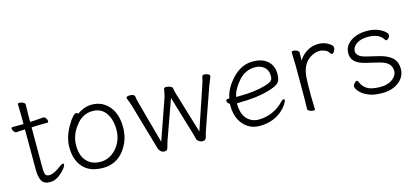

<svg xmlns="http://www.w3.org/2000/svg" viewBox="-56 -1063 3248 1498"><g transform="rotate(-15 1567.5 -314.0)"><path d="M176 -617 174 -528V-478L204 -479Q240 -481 280 -485H281Q293 -485 302 -472.5Q311 -460 311 -448.5Q311 -437 301 -437H263Q235 -437 215 -436L174 -434V-108Q174 -66 182 -52Q190 -38 212 -38Q252 -38 316 -89Q328 -97 336 -97Q344 -97 344 -88.5Q344 -80 332 -63Q320 -46 300 -28Q253 16 204.5 16Q156 16 138 -15.5Q120 -47 120 -110V-432H116Q94 -431 73 -430L52 -428Q39 -428 30 -441.5Q21 -455 21 -465Q21 -475 31 -475H120V-528L118 -635Q118 -644 132 -644Q146 -644 161 -636.5Q176 -629 176 -617Z M553 -442Q609 -484 672 -484Q757 -484 810.5 -421Q864 -358 864 -251Q864 -144 800.5 -64Q737 16 632 16Q527 16 472.5 -44Q418 -104 418 -207Q418 -289 468 -374Q488 -410 507.5 -431Q527 -452 537.5 -452Q548 -452 553 -442ZM627 -35Q676 -35 717.5 -63.5Q759 -92 784 -139.5Q809 -187 809 -245Q809 -329 772 -381.5Q735 -434 666 -434Q583 -434 528 -360Q473 -289 473 -207Q473 -125 514 -80Q555 -35 627 -35Z M949 -463Q949 -477 977 -477Q1014 -477 1018 -457Q1021 -431 1028 -407L1122 -64L1237 -393Q1245 -423 1250 -456Q1252 -467 1268.5 -467Q1285 -467 1301.5 -460Q1318 -453 1319 -445Q1322 -423 1328 -402L1430 -64L1545 -405Q1555 -432 1564 -474Q1567 -484 1582 -484Q1597 -484 1611 -477.5Q1625 -471 1625 -460Q1625 -457 1619.5 -445Q1614 -433 1597 -388L1484 -66Q1476 -43 1467 -8Q1460 16 1437.5 16Q1415 16 1397 -2Q1390 -10 1388 -22Q1386 -34 1382 -47L1284 -374L1174 -66Q1168 -49 1164.5 -35.5Q1161 -22 1156 -6Q1151 16 1130 16Q1109 16 1096.5 3Q1084 -10 1082 -19Q1080 -28 1074 -47L972 -400L962 -428Q956 -444 952.5 -452.5Q949 -461 949 -463Z M1770 -201V-198Q1770 -116 1807.5 -75Q1845 -34 1903 -34Q1961 -34 2014.5 -57.5Q2068 -81 2108 -124Q2120 -137 2128.5 -137Q2137 -137 2137 -127.5Q2137 -118 2122 -95Q2107 -72 2078 -46Q2005 16 1896 16Q1845 16 1804.5 -9.5Q1764 -35 1740 -82.5Q1716 -130 1716 -195V-210Q1695 -224 1695 -240Q1695 -252 1709 -252Q1723 -252 1723 -253Q1736 -331 1808 -407.5Q1880 -484 1971 -484Q2032 -484 2068 -463Q2135 -424 2135 -340Q2135 -311 2128 -292Q2121 -273 2100.5 -259.5Q2080 -246 2038 -233Q1933 -201 1782 -201ZM1798 -250Q1927 -250 2015 -276Q2070 -292 2077 -312Q2081 -323 2081 -341Q2081 -385 2052 -410.5Q2023 -436 1978 -436Q1899 -436 1843.5 -372.5Q1788 -309 1777 -250Z M2287 -18 2289 -106V-367L2286 -474Q2286 -483 2300.5 -483Q2315 -483 2330 -475.5Q2345 -468 2345 -456Q2345 -444 2344.5 -426.5Q2344 -409 2344 -391Q2364 -429 2406.5 -456.5Q2449 -484 2503 -484Q2557 -484 2598 -452Q2615 -438 2615 -424.5Q2615 -411 2606 -396Q2597 -381 2588 -381Q2579 -381 2573 -391Q2563 -411 2539 -420Q2515 -429 2499 -429Q2456 -429 2415 -400Q2357 -359 2347 -266Q2343 -230 2343 -106L2346 0Q2346 9 2332 9Q2318 9 2302.5 1.5Q2287 -6 2287 -18Z M2820 -246Q2765 -259 2737.5 -284.5Q2710 -310 2710 -352Q2710 -394 2735 -423Q2760 -452 2801 -468Q2842 -484 2895 -484Q2948 -484 2989 -466Q3030 -448 3050 -422Q3053 -419 3053 -406.5Q3053 -394 3042 -384Q3031 -374 3025.5 -374Q3020 -374 3017.5 -377.5Q3015 -381 3011 -386Q2978 -437 2891 -437Q2833 -437 2798 -413Q2763 -389 2763 -354Q2763 -310 2841 -292L2937 -269Q3001 -254 3038 -222Q3075 -190 3075 -128Q3075 -89 3052 -56Q3029 -23 2986.5 -3.5Q2944 16 2886.5 16Q2829 16 2790.5 2.5Q2752 -11 2729 -29.5Q2706 -48 2696 -64.5Q2686 -81 2686 -91Q2686 -101 2697.5 -114.5Q2709 -128 2717 -128Q2725 -128 2728 -121Q2755 -52 2823 -40Q2854 -34 2885 -34Q2947 -34 2984 -62.5Q3021 -91 3021 -126.5Q3021 -162 2998.5 -185.5Q2976 -209 2920 -222Z"/></g></svg>

Font: ToneOZ-Pinyin-WenKai-Light
Style: Light
Weight: 300
Designer: Fontworks Inc.
Foundry: ToneOZ
Version: Version 0.240331